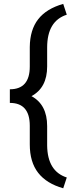

<svg xmlns="http://www.w3.org/2000/svg" viewBox="-20 -800 378 998"><path d="M308.6 178.7Q222.2 154.3 178.5 98.4Q134.8 42.5 134.8 -49.3V-146.5Q134.8 -265.1 31.2 -265.1V-335.9Q134.8 -335.9 134.8 -454.1V-555.7Q135.7 -645 178.5 -700Q221.2 -754.9 308.6 -779.8L327.1 -723.6Q225.1 -690.9 225.1 -553.2V-454.6Q225.1 -343.8 143.6 -300.3Q225.1 -256.3 225.1 -144.5V-43.9Q226.6 90.3 327.1 122.6Z"/></svg>

Font: APIMedia Roboto
Style: Regular
Weight: 400
Designer: Google
Version: Version 2.137; 2017